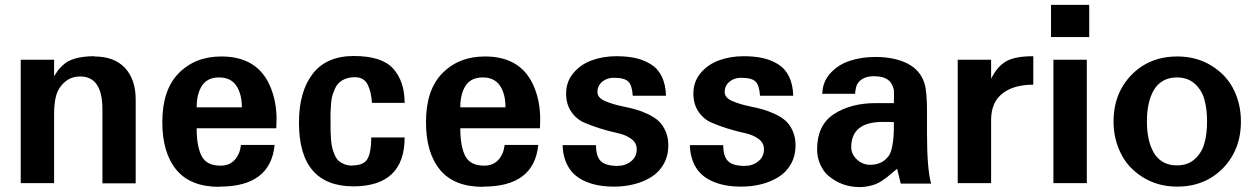

<svg xmlns="http://www.w3.org/2000/svg" viewBox="-20 -742 5092 778"><path d="M362.8 -514.2 361.8 -513.2Q442.9 -513.2 486.3 -466.8Q529.8 -420.4 529.8 -338.9V1H395V-298.8Q395 -432.1 305.2 -432.1Q266.6 -432.1 240.2 -407.7Q213.9 -383.3 206.1 -349.1Q199.2 -319.8 199.2 -278.8V0H64V-500H199.2V-433.1Q202.1 -437.5 207.3 -445.3Q212.4 -453.1 213.4 -454.6Q214.4 -456.1 218 -460.7Q221.7 -465.3 225.1 -468.5Q228.5 -471.7 234.9 -478Q272.5 -514.2 362.8 -514.2Z M870.6 14.2 868.7 15.1Q751.5 15.1 694.6 -54Q637.7 -123 637.7 -247.1Q637.7 -377.4 703.6 -444.8Q770.5 -513.2 877 -513.2Q1028.8 -513.2 1078.6 -382.8Q1100.6 -325.7 1100.6 -259.8L1099.6 -222.2H776.9Q776.9 -148.9 796.9 -109.9Q816.9 -70.8 873.5 -70.8Q909.7 -70.8 930.9 -94Q952.1 -117.2 956.5 -154.8H1092.8Q1076.2 14.2 870.6 14.2ZM960 -307.1Q960 -361.3 937.5 -394.8Q915 -428.2 867.7 -428.2Q820.3 -428.2 798.6 -395Q776.9 -361.8 776.9 -307.1Z M1408.7 -70.8V-71.8Q1454.6 -71.8 1469.5 -99.1Q1484.4 -126.5 1484.4 -185.1H1619.6Q1619.6 11.7 1413.6 13.2Q1191.4 13.2 1191.4 -245.1Q1191.4 -370.6 1247.1 -442.9Q1302.7 -515.1 1413.6 -515.1Q1527.3 -515.1 1573.2 -463.9Q1619.6 -412.1 1619.6 -325.2H1487.3Q1485.4 -348.6 1481.7 -365.2Q1478 -381.8 1470.7 -397.5Q1463.4 -413.1 1450.2 -421.1Q1437 -429.2 1418.5 -429.2Q1388.7 -429.2 1367.7 -417Q1346.7 -404.8 1337.4 -382.8Q1336.4 -379.9 1333.7 -373.3Q1331.1 -366.7 1330.3 -365Q1329.6 -363.3 1327.9 -358.4Q1326.2 -353.5 1325.7 -350.6Q1325.2 -347.7 1324.2 -342.5Q1323.2 -337.4 1322.5 -332.3Q1321.8 -327.1 1321.3 -319.8Q1319.3 -287.6 1319.3 -285.2V-248Q1319.3 -224.1 1319.6 -210.2Q1319.8 -196.3 1321.5 -175Q1323.2 -153.8 1326.7 -141.1Q1330.1 -128.4 1336.7 -113.3Q1343.3 -98.1 1352.5 -90.1Q1361.8 -82 1376 -76.4Q1390.1 -70.8 1408.7 -70.8Z M1939 14.2 1937 15.1Q1819.8 15.1 1762.9 -54Q1706.1 -123 1706.1 -247.1Q1706.1 -377.4 1772 -444.8Q1838.9 -513.2 1945.3 -513.2Q2097.2 -513.2 2147 -382.8Q2168.9 -325.7 2168.9 -259.8L2168 -222.2H1845.2Q1845.2 -148.9 1865.2 -109.9Q1885.3 -70.8 1941.9 -70.8Q1978 -70.8 1999.3 -94Q2020.5 -117.2 2024.9 -154.8H2161.1Q2144.5 14.2 1939 14.2ZM2028.3 -307.1Q2028.3 -361.3 2005.9 -394.8Q1983.4 -428.2 1936 -428.2Q1888.7 -428.2 1866.9 -395Q1845.2 -361.8 1845.2 -307.1Z M2466.8 -426.8Q2439 -426.8 2419.9 -410.6Q2400.9 -394.5 2400.9 -369.1Q2400.9 -346.2 2430.7 -333Q2460.4 -319.8 2502.9 -311Q2534.2 -304.7 2557.1 -298.1Q2580.1 -291.5 2606.4 -279.1Q2632.8 -266.6 2649.4 -251Q2666 -235.4 2677 -210.2Q2688 -185.1 2688 -153.8Q2688 -110.4 2669.2 -77.1Q2650.4 -43.9 2618.7 -24.4Q2586.9 -4.9 2548.8 4.6Q2510.7 14.2 2467.8 14.2Q2433.6 14.2 2404.1 8.8Q2374.5 3.4 2347.9 -8.8Q2321.3 -21 2302.5 -40Q2283.7 -59.1 2272.2 -88.1Q2260.7 -117.2 2259.8 -153.8H2395Q2395 -108.4 2414.6 -89.1Q2434.1 -69.8 2481.9 -69.8Q2514.2 -69.8 2537.1 -88.4Q2560.1 -106.9 2560.1 -137.2Q2560.1 -163.1 2538.1 -179.2Q2516.1 -195.3 2484.9 -202.1Q2405.8 -219.7 2347.7 -245.1Q2314.9 -259.3 2294.4 -289.8Q2273.9 -320.3 2273.9 -362.8Q2273.9 -410.6 2303.2 -445.8Q2332.5 -481 2378.2 -497.6Q2423.8 -514.2 2478 -514.2Q2522 -514.2 2555.7 -506.6Q2589.4 -499 2617.7 -481.4Q2646 -463.9 2661.6 -431.9Q2677.2 -399.9 2678.7 -354H2543.9Q2541.5 -396 2526.1 -411.4Q2510.7 -426.8 2466.8 -426.8Z M2982.4 -426.8Q2954.6 -426.8 2935.5 -410.6Q2916.5 -394.5 2916.5 -369.1Q2916.5 -346.2 2946.3 -333Q2976.1 -319.8 3018.6 -311Q3049.8 -304.7 3072.8 -298.1Q3095.7 -291.5 3122.1 -279.1Q3148.4 -266.6 3165 -251Q3181.6 -235.4 3192.6 -210.2Q3203.6 -185.1 3203.6 -153.8Q3203.6 -110.4 3184.8 -77.1Q3166 -43.9 3134.3 -24.4Q3102.5 -4.9 3064.5 4.6Q3026.4 14.2 2983.4 14.2Q2949.2 14.2 2919.7 8.8Q2890.1 3.4 2863.5 -8.8Q2836.9 -21 2818.1 -40Q2799.3 -59.1 2787.8 -88.1Q2776.4 -117.2 2775.4 -153.8H2910.6Q2910.6 -108.4 2930.2 -89.1Q2949.7 -69.8 2997.6 -69.8Q3029.8 -69.8 3052.7 -88.4Q3075.7 -106.9 3075.7 -137.2Q3075.7 -163.1 3053.7 -179.2Q3031.7 -195.3 3000.5 -202.1Q2921.4 -219.7 2863.3 -245.1Q2830.6 -259.3 2810.1 -289.8Q2789.6 -320.3 2789.6 -362.8Q2789.6 -410.6 2818.8 -445.8Q2848.1 -481 2893.8 -497.6Q2939.5 -514.2 2993.7 -514.2Q3037.6 -514.2 3071.3 -506.6Q3105 -499 3133.3 -481.4Q3161.6 -463.9 3177.2 -431.9Q3192.9 -399.9 3194.3 -354H3059.6Q3057.1 -396 3041.7 -411.4Q3026.4 -426.8 2982.4 -426.8Z M3311 -361.8 3312 -358.9Q3312 -407.7 3342.8 -443.1Q3373.5 -478.5 3421.4 -494.9Q3469.2 -511.2 3526.9 -511.2Q3604.5 -511.2 3657 -484.6Q3709.5 -458 3726.1 -403.8Q3736.3 -372.1 3736.3 -290V-200.2Q3736.3 -58.6 3752.9 2H3629.9L3615.2 -58.1Q3609.4 -53.7 3595.2 -41.5Q3581.1 -29.3 3574 -23.7Q3566.9 -18.1 3552.7 -8.8Q3538.6 0.5 3527.1 4.6Q3515.6 8.8 3498.8 12.5Q3481.9 16.1 3463.9 16.1Q3391.6 16.1 3337.9 -28.8Q3317.4 -45.4 3304.2 -74.5Q3291 -103.5 3291 -137.2Q3291 -234.4 3357.9 -278.8Q3426.3 -324.2 3529.3 -324.2H3602.1Q3602.1 -328.1 3602.5 -355Q3603 -381.8 3600.1 -383.8Q3593.8 -409.2 3574.7 -421.1Q3555.7 -433.1 3522 -433.1Q3471.7 -433.1 3453.1 -399.9Q3448.2 -390.6 3445.3 -369.1V-361.8ZM3429.2 -145V-146Q3429.2 -117.2 3452.4 -95.7Q3475.6 -74.2 3505.9 -74.2Q3554.2 -74.2 3580.1 -108.9Q3589.4 -120.6 3594.7 -145.8Q3600.1 -170.9 3601.1 -194.8Q3602.1 -209 3602.1 -247.1Q3590.8 -248 3557.1 -248Q3429.2 -248 3429.2 -145Z M4167 -398.9Q4087.4 -398.9 4041.7 -363Q3996.1 -327.1 3996.1 -255.9V0H3860.8V-500H3996.1V-422.9Q4021.5 -474.1 4058.1 -494.1Q4094.2 -514.2 4167 -514.2Z M4393.6 -591.8H4238.8V-722.2H4393.6ZM4383.8 0H4248.5V-500H4383.8Z M5008.3 -250Q5008.3 -174.3 4977.3 -117.2Q4946.3 -60.1 4892.1 -24.9Q4831.5 14.2 4750.5 14.2Q4670.9 14.2 4609.9 -24.4Q4548.8 -63 4520.5 -123Q4492.2 -181.2 4492.2 -249Q4492.2 -324.7 4523.2 -381.8Q4554.2 -439 4608.4 -474.1Q4668.9 -513.2 4750.5 -513.2Q4830.1 -513.2 4891.1 -474.6Q4952.1 -436 4980.5 -376Q5008.3 -318.8 5008.3 -250ZM4749 -71.8Q4792 -71.8 4820.3 -96.4Q4848.6 -121.1 4859.9 -159.7Q4871.1 -198.2 4871.1 -250Q4871.1 -301.8 4859.9 -340.3Q4848.6 -378.9 4820.3 -403.6Q4792 -428.2 4749 -428.2Q4716.3 -428.2 4692.4 -414.3Q4668.5 -400.4 4654.5 -375.5Q4640.6 -350.6 4634 -319.3Q4627.4 -288.1 4627.4 -250Q4627.4 -211.9 4634 -180.7Q4640.6 -149.4 4654.5 -124.5Q4668.5 -99.6 4692.4 -85.7Q4716.3 -71.8 4749 -71.8Z"/></svg>

Font: Perun
Style: Bold
Weight: 700
Foundry: Copyright (c) Stefan Peev, Context Ltd, 2016
Version: Version 1.0000